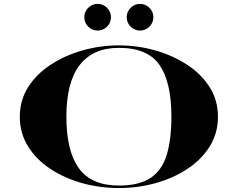

<svg xmlns="http://www.w3.org/2000/svg" viewBox="-20 -939 1200 969"><path d="M619.5 -852.1Q619.5 -870.6 628.6 -885.8Q637.7 -901.1 653 -910.2Q668.2 -919.3 686.7 -919.3Q705.2 -919.3 720.4 -910.2Q735.7 -901.1 744.8 -885.8Q753.9 -870.6 753.9 -852.1Q753.9 -833.6 744.8 -818.4Q735.7 -803.1 720.4 -794Q705.2 -784.9 686.7 -784.9Q668.2 -784.9 653 -794Q637.7 -803.1 628.6 -818.4Q619.5 -833.6 619.5 -852.1ZM405.5 -852.1Q405.5 -870.6 414.6 -885.8Q423.7 -901.1 439 -910.2Q454.2 -919.3 472.7 -919.3Q491.2 -919.3 506.4 -910.2Q521.7 -901.1 530.8 -885.8Q539.9 -870.6 539.9 -852.1Q539.9 -833.6 530.8 -818.4Q521.7 -803.1 506.4 -794Q491.2 -784.9 472.7 -784.9Q454.2 -784.9 439 -794Q423.7 -803.1 414.6 -818.4Q405.5 -833.6 405.5 -852.1ZM580 10Q483.5 10 394 -15Q304.5 -40 233.8 -86.8Q163 -133.5 121.5 -200.2Q80 -267 80 -350Q80 -433.5 122.5 -500Q165 -566.5 237 -613.2Q309 -660 398 -685Q487 -710 580 -710Q673 -710 762 -685Q851 -660 923 -613.2Q995 -566.5 1037.5 -500Q1080 -433.5 1080 -350Q1080 -267 1038.5 -200.2Q997 -133.5 926.2 -86.8Q855.5 -40 766 -15Q676.5 10 580 10ZM580 -697.5Q449.5 -697.5 382.2 -610.8Q315 -524 315 -350Q315 -176 378.5 -89.2Q442 -2.5 580 -2.5Q682 -2.5 739.8 -41Q797.5 -79.5 821.2 -156.8Q845 -234 845 -350Q845 -524 785.2 -610.8Q725.5 -697.5 580 -697.5Z"/></svg>

Font: Engraving CC
Style: Bold
Weight: 700
Designer: indestructible type*
Foundry: Cowboy Collective
Version: Version 1.000